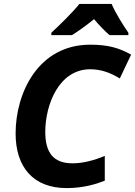

<svg xmlns="http://www.w3.org/2000/svg" viewBox="-20 -954 692 984"><path d="M60 -270C60 -99 149 10 322 10C409 10 477 -12 517 -28V-155C462 -132 405 -117 352 -117C255 -117 212 -170 212 -278C212 -417 282 -599 442 -599C502 -599 549 -579 594 -552L652 -674C589 -709 533 -725 442 -725C177 -725 60 -479 60 -270ZM243 -774H349C388 -799 423 -824 462 -856C485 -828 518 -794 541 -774H638V-786C611 -825 572 -887 552 -934H387C354 -892 281 -821 243 -786Z"/></svg>

Font: BC Sans
Style: Bold Italic
Weight: 700
Italic angle: -12°
Designer: Monotype Design Team
Province of B.C.
Foundry: Monotype Imaging Inc.
Version: Version 2.000;GOOG;noto-source:20170915:90ef993387c0